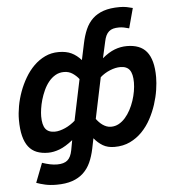

<svg xmlns="http://www.w3.org/2000/svg" viewBox="-61 -798 952 1047"><g transform="rotate(-5 415.0 -274.5)"><path d="M674.8 -622.1Q659.7 -626.5 646.2 -629.2Q632.8 -631.8 620.1 -631.8Q601.6 -631.8 587.9 -628.2Q574.2 -624.5 564.5 -616Q554.7 -607.4 548.3 -594.2Q542 -581.1 538.1 -562L518.1 -472.2Q553.7 -502 586.2 -514.4Q618.7 -526.9 653.8 -526.9Q689 -526.9 716.1 -516.6Q743.2 -506.3 761.2 -484.4Q779.3 -462.4 788.6 -427.7Q797.9 -393.1 797.9 -344.2Q797.9 -313.5 792 -274.9Q786.1 -236.3 773.2 -196.3Q760.3 -156.2 740 -118.4Q719.7 -80.6 690.9 -50.8Q662.1 -21 624.5 -2.9Q586.9 15.1 539.1 15.1Q501.5 15.1 475.3 -0.5Q449.2 -16.1 428.2 -42L417 13.2Q408.2 55.7 393.1 88.9Q377.9 122.1 353 145.3Q328.1 168.5 292.2 180.7Q256.3 192.9 206.1 192.9Q170.9 192.9 144 186.8Q117.2 180.7 96.2 172.9L137.2 66.9Q160.6 74.7 180.7 78.9Q200.7 83 219.2 83Q255.9 83 275.1 67.1Q294.4 51.3 301.8 13.2L312 -42Q271.5 -9.8 238.5 2.7Q205.6 15.1 175.8 15.1Q140.6 15.1 113.8 4.6Q86.9 -5.9 68.8 -29.1Q50.8 -52.2 41.5 -88.9Q32.2 -125.5 32.2 -178.2Q32.2 -212.9 39.3 -252.2Q46.4 -291.5 60.5 -330.3Q74.7 -369.1 95.5 -404.5Q116.2 -439.9 143.8 -467.3Q171.4 -494.6 205.3 -510.7Q239.3 -526.9 279.8 -526.9Q321.3 -526.9 349.9 -513.2Q378.4 -499.5 402.8 -472.2L421.9 -562Q430.7 -604.5 445.3 -637.9Q460 -671.4 484.4 -694.6Q508.8 -717.8 544.7 -730Q580.6 -742.2 632.8 -742.2Q654.3 -742.2 671.4 -738.8Q688.5 -735.4 704.1 -731ZM380.9 -370.1Q367.2 -388.2 346.7 -402.1Q326.2 -416 299.8 -416Q273.4 -416 252.4 -403.8Q231.4 -391.6 215.3 -371.6Q199.2 -351.6 187.7 -326.4Q176.3 -301.3 168.9 -275.9Q161.6 -250.5 158.2 -226.8Q154.8 -203.1 154.8 -186Q154.8 -139.2 170.7 -117.7Q186.5 -96.2 222.2 -96.2Q235.4 -96.2 250 -100.1Q264.6 -104 279.5 -110.6Q294.4 -117.2 308.3 -126.5Q322.3 -135.7 334 -146ZM450.2 -146Q456.5 -137.2 465.1 -128.2Q473.6 -119.1 483.6 -112.1Q493.7 -105 505.1 -100.6Q516.6 -96.2 529.8 -96.2Q552.7 -96.2 572.3 -106.9Q591.8 -117.7 607.9 -136Q624 -154.3 636.5 -177.7Q648.9 -201.2 657.5 -226.8Q666 -252.4 670.4 -278.1Q674.8 -303.7 674.8 -326.2Q674.8 -373 658.9 -394.5Q643.1 -416 607.9 -416Q581.5 -416 551 -403.6Q520.5 -391.1 497.1 -370.1Z"/></g></svg>

Font: Clear Sans
Style: Bold Italic
Weight: 700
Italic angle: -12°
Foundry: Intel Corporation
Version: Version 1.00